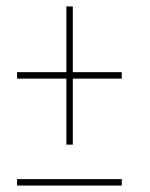

<svg xmlns="http://www.w3.org/2000/svg" viewBox="-20 -592 465 596"><path d="M186 -143V-348H33V-368H186V-572H206V-368H358V-348H206V-143ZM33 -16V-36H358V-16Z"/></svg>

Font: Noto Serif Display ExtraCondensed Black
Style: Italic
Weight: 900
Width: 2
Italic angle: -12°
Designer: Monotype Design Team
Foundry: Monotype Imaging Inc.
Version: Version 2.009